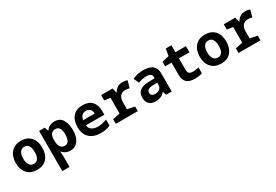

<svg xmlns="http://www.w3.org/2000/svg" viewBox="64 -1848 4673 3253"><g transform="rotate(-30 2400.0 -221.0)"><path d="M560 -273Q560 -407 490.5 -481.5Q421 -556 302 -556Q180 -556 110 -478.5Q40 -401 40 -271Q40 -144 108.5 -67Q177 10 300 10Q427 10 493.5 -68Q560 -146 560 -273ZM187 -273Q187 -350 215.5 -394.5Q244 -439 302 -439Q361 -439 387 -393.5Q413 -348 413 -273Q413 -196 386 -151.5Q359 -107 302 -107Q244 -107 215.5 -152Q187 -197 187 -273Z M797 -275V-291Q797 -436 907 -436Q1010 -436 1010 -276Q1010 -110 908 -110Q797 -110 797 -275ZM797 240V19Q797 14 796 -6Q795 -26 790 -60H797Q825 -26 866.5 -8Q908 10 953 10Q1048 10 1104 -65Q1160 -140 1160 -274Q1160 -392 1112 -474Q1064 -556 958 -556Q909 -556 866 -536Q823 -516 797 -475H790L765 -546H655V240Z M1734 -29V-146Q1632 -109 1559 -109Q1491 -109 1442 -139.5Q1393 -170 1391 -231H1750V-303Q1750 -422 1687 -489Q1624 -556 1508 -556Q1384 -556 1317 -480Q1250 -404 1250 -276Q1250 -138 1328.5 -64Q1407 10 1551 10Q1597 10 1643.5 1.5Q1690 -7 1734 -29ZM1511 -445Q1558 -445 1588.5 -414Q1619 -383 1620 -330H1394Q1399 -386 1432 -415.5Q1465 -445 1511 -445Z M2271 0V-90L2128 -120V-262Q2128 -328 2162 -372.5Q2196 -417 2265 -417Q2288 -417 2309 -413Q2330 -409 2344 -404L2383 -539Q2357 -550 2331 -553Q2305 -556 2288 -556Q2227 -556 2187 -528Q2147 -500 2121 -454H2114L2093 -546H1868V-443L1983 -426V-120L1841 -90V0Z M2591 -171Q2591 -248 2714 -251L2797 -253V-208Q2797 -160 2761 -132Q2725 -104 2674 -104Q2639 -104 2615 -119.5Q2591 -135 2591 -171ZM2798 -69H2802L2825 0H2935V-364Q2935 -461 2872 -508.5Q2809 -556 2693 -556Q2578 -556 2483 -508L2530 -407Q2619 -440 2688 -440Q2797 -440 2797 -364V-340L2677 -337Q2567 -334 2508.5 -292Q2450 -250 2450 -158Q2450 -81 2493.5 -35.5Q2537 10 2623 10Q2673 10 2717 -8Q2761 -26 2798 -69Z M3532 -12V-126Q3492 -119 3467 -115Q3442 -111 3418 -111Q3378 -111 3350 -128Q3322 -145 3322 -203V-426H3527V-546H3322V-682H3212L3188 -546L3052 -516V-426H3177V-188Q3177 -84 3230.5 -37Q3284 10 3390 10Q3424 10 3459.5 5Q3495 0 3532 -12Z M4160 -273Q4160 -407 4090.5 -481.5Q4021 -556 3902 -556Q3780 -556 3710 -478.5Q3640 -401 3640 -271Q3640 -144 3708.5 -67Q3777 10 3900 10Q4027 10 4093.5 -68Q4160 -146 4160 -273ZM3787 -273Q3787 -350 3815.5 -394.5Q3844 -439 3902 -439Q3961 -439 3987 -393.5Q4013 -348 4013 -273Q4013 -196 3986 -151.5Q3959 -107 3902 -107Q3844 -107 3815.5 -152Q3787 -197 3787 -273Z M4671 0V-90L4528 -120V-262Q4528 -328 4562 -372.5Q4596 -417 4665 -417Q4688 -417 4709 -413Q4730 -409 4744 -404L4783 -539Q4757 -550 4731 -553Q4705 -556 4688 -556Q4627 -556 4587 -528Q4547 -500 4521 -454H4514L4493 -546H4268V-443L4383 -426V-120L4241 -90V0Z"/></g></svg>

Font: Noto Sans Mono UI
Style: Bold
Weight: 700
Designer: Monotype Design team
Foundry: Monotype Imaging Inc.
Version: 1.000